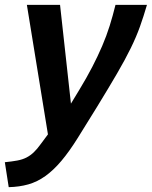

<svg xmlns="http://www.w3.org/2000/svg" viewBox="-64 -544 627 793"><path d="M-44 126Q-14 123 7.5 119Q29 115 45.5 106.5Q62 98 76 84.5Q90 71 105 50L134 11L47 -524H184L229 -116L263 -172Q294 -223 317 -267.5Q340 -312 358 -354Q376 -396 389 -437.5Q402 -479 413 -524H543Q529 -476 514 -434Q499 -392 476 -345Q453 -298 419.5 -240.5Q386 -183 337 -103L257 26Q222 82 189.5 120.5Q157 159 123.5 183Q90 207 53 217.5Q16 228 -28 229Z"/></svg>

Font: PTCRaleway
Style: Bold Italic
Weight: 700
Italic angle: -12°
Designer: Matt McInerney, Pablo Impallari, Rodrigo Fuenzalida
Foundry: Matt McInerney, Pablo Impallari, Rodrigo Fuenzalida
Version: Version 3.000g; ttfautohint (v1.5) -l 8 -r 28 -G 28 -x 14 -D